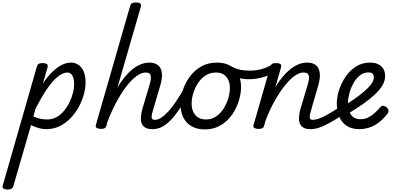

<svg xmlns="http://www.w3.org/2000/svg" viewBox="-128 -1023 3207 1546"><path d="M-68 503Q-85 503 -98.5 496Q-112 489 -106 471L168 -484Q174 -503 183.5 -509Q193 -515 212 -515Q242 -515 251 -506Q260 -497 254 -477L218 -353Q257 -409 295 -445.5Q333 -482 370 -500.5Q407 -519 442 -519Q496 -519 528.5 -477Q561 -435 561 -361Q561 -314 547 -262.5Q533 -211 506 -161.5Q479 -112 440 -71.5Q401 -31 352 -7Q303 17 244 17Q213 17 182 8Q151 -1 122 -16L-21 477Q-25 490 -35.5 496.5Q-46 503 -68 503ZM141 -85Q172 -71 200 -66Q228 -61 252 -61Q293 -61 326.5 -79.5Q360 -98 386.5 -129.5Q413 -161 431.5 -199Q450 -237 459.5 -275.5Q469 -314 469 -346Q469 -374 463 -394.5Q457 -415 445 -427Q433 -439 414 -439Q379 -439 337 -405.5Q295 -372 249.5 -305.5Q204 -239 156 -142Z M1100 17Q1058 17 1037 1.5Q1016 -14 1010 -38Q1004 -62 1007.5 -90.5Q1011 -119 1018 -145L1078 -346Q1090 -384 1086 -411.5Q1082 -439 1045 -439Q1011 -439 971 -410Q931 -381 890 -328Q849 -275 810 -202.5Q771 -130 737 -42L729 -11Q726 2 716 8.5Q706 15 683 15Q666 15 652.5 8Q639 1 644 -17L919 -972Q924 -991 934 -997Q944 -1003 964 -1003Q994 -1003 1002.5 -994Q1011 -985 1005 -965L818 -319Q847 -368 878.5 -405.5Q910 -443 943 -468.5Q976 -494 1009 -506.5Q1042 -519 1075 -519Q1119 -519 1145 -497.5Q1171 -476 1175.5 -433.5Q1180 -391 1160 -326L1107 -147Q1091 -96 1093 -77Q1095 -58 1118 -58Q1132 -58 1139 -46.5Q1146 -35 1144.5 -20.5Q1143 -6 1132 5.5Q1121 17 1100 17Z M1100 17Q1086 17 1079.5 5.5Q1073 -6 1074.5 -20.5Q1076 -35 1087 -46.5Q1098 -58 1119 -58Q1144 -58 1172 -76.5Q1200 -95 1229.5 -128Q1259 -161 1290 -207Q1321 -253 1353 -309Q1360 -322 1374 -320.5Q1388 -319 1397 -309Q1406 -299 1399 -286Q1359 -210 1322 -153Q1285 -96 1249.5 -58.5Q1214 -21 1177.5 -2Q1141 17 1100 17Z M1521 19Q1458 19 1414 -6.5Q1370 -32 1347.5 -78.5Q1325 -125 1325 -184Q1325 -238 1344 -296.5Q1363 -355 1400 -405.5Q1437 -456 1491.5 -487.5Q1546 -519 1619 -519Q1681 -519 1724.5 -494.5Q1768 -470 1790.5 -425.5Q1813 -381 1813 -323Q1813 -282 1801.5 -235Q1790 -188 1767 -143Q1744 -98 1709 -61.5Q1674 -25 1627 -3Q1580 19 1521 19ZM1530 -61Q1577 -61 1612.5 -85.5Q1648 -110 1672.5 -149Q1697 -188 1710 -231.5Q1723 -275 1723 -314Q1723 -354 1709 -382Q1695 -410 1670.5 -424.5Q1646 -439 1612 -439Q1564 -439 1527 -415Q1490 -391 1465.5 -352.5Q1441 -314 1428 -271Q1415 -228 1415 -190Q1415 -150 1429 -120.5Q1443 -91 1469 -76Q1495 -61 1530 -61Z M1877 -385Q1834 -385 1791.5 -395.5Q1749 -406 1697 -439Q1687 -445 1686 -456.5Q1685 -468 1690.5 -479Q1696 -490 1705.5 -495Q1715 -500 1725 -494Q1763 -471 1802 -462.5Q1841 -454 1888 -454Q1917 -454 1949.5 -460Q1982 -466 2013 -478Q2044 -490 2066 -507Q2076 -516 2086 -512Q2096 -508 2102 -497Q2108 -486 2107 -473.5Q2106 -461 2095 -453Q2061 -427 2022 -412Q1983 -397 1945.5 -391Q1908 -385 1877 -385Z M2373 17Q2331 17 2310 1.5Q2289 -14 2283 -38Q2277 -62 2280.5 -90.5Q2284 -119 2291 -145L2351 -346Q2359 -372 2360.5 -393Q2362 -414 2352 -426.5Q2342 -439 2315 -439Q2282 -439 2242.5 -410.5Q2203 -382 2162.5 -330.5Q2122 -279 2082.5 -208.5Q2043 -138 2010 -52L1999 -11Q1996 2 1985.5 8.5Q1975 15 1952 15Q1935 15 1921.5 8Q1908 1 1914 -17L2048 -484Q2054 -503 2063.5 -509Q2073 -515 2092 -515Q2122 -515 2131 -506Q2140 -497 2134 -477L2089 -321Q2118 -370 2149.5 -406.5Q2181 -443 2213.5 -468.5Q2246 -494 2279 -506.5Q2312 -519 2345 -519Q2391 -519 2416.5 -497.5Q2442 -476 2447 -433.5Q2452 -391 2432 -326L2380 -147Q2364 -96 2366 -77Q2368 -58 2391 -58Q2405 -58 2412 -46.5Q2419 -35 2417.5 -20.5Q2416 -6 2405 5.5Q2394 17 2373 17Z M2372 17Q2358 17 2351.5 5.5Q2345 -6 2346.5 -20.5Q2348 -35 2359 -46.5Q2370 -58 2391 -58Q2412 -58 2440 -68Q2468 -78 2509.5 -101Q2551 -124 2612 -164Q2626 -172 2637 -167.5Q2648 -163 2653 -151Q2658 -139 2655.5 -125Q2653 -111 2638 -102Q2571 -58 2522.5 -31.5Q2474 -5 2439 6Q2404 17 2372 17Z M2764 17Q2703 17 2662.5 -10.5Q2622 -38 2603 -85Q2584 -132 2584 -192Q2584 -241 2602 -297.5Q2620 -354 2654 -404.5Q2688 -455 2738 -487Q2788 -519 2853 -519Q2890 -519 2917 -506Q2944 -493 2958.5 -469Q2973 -445 2973 -411Q2973 -372 2951 -335Q2929 -298 2888.5 -260.5Q2848 -223 2794 -185Q2740 -147 2675 -108L2644 -172Q2677 -193 2718 -221Q2759 -249 2796.5 -280Q2834 -311 2858 -342Q2882 -373 2882 -400Q2882 -423 2869.5 -431.5Q2857 -440 2838 -440Q2800 -440 2769.5 -415.5Q2739 -391 2718 -353Q2697 -315 2685.5 -273Q2674 -231 2674 -198Q2674 -157 2684.5 -126.5Q2695 -96 2717.5 -79.5Q2740 -63 2775 -63Q2808 -63 2835.5 -76.5Q2863 -90 2887.5 -112Q2912 -134 2935 -160Q2947 -174 2962.5 -170.5Q2978 -167 2988 -156Q2999 -145 3000.5 -133Q3002 -121 2991 -106Q2954 -59 2916 -32Q2878 -5 2839.5 6Q2801 17 2764 17Z"/></svg>

Font: Playwrite AU SA
Style: Regular
Weight: 400
Designer: Veronika Burian, José Scaglione
Foundry: TypeTogether
Version: Version 1.002